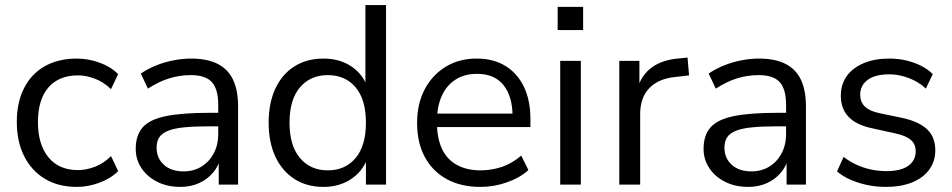

<svg xmlns="http://www.w3.org/2000/svg" viewBox="-20 -725 3740 754"><path d="M282 9Q209 9 156 -23Q103 -55 74.5 -112.5Q46 -170 46 -246Q46 -323 74.5 -379Q103 -435 156 -465Q209 -495 282 -495Q327 -495 371 -479Q415 -463 444 -434L416 -375Q387 -403 352.5 -416Q318 -429 287 -429Q211 -429 170 -381.5Q129 -334 129 -245Q129 -158 170 -107.5Q211 -57 287 -57Q318 -57 352.5 -70Q387 -83 416 -112L444 -53Q415 -24 370.5 -7.5Q326 9 282 9Z M688 9Q638 9 598.5 -10.5Q559 -30 536 -64Q513 -98 513 -140Q513 -194 540.5 -225Q568 -256 631.5 -269Q695 -282 805 -282H850V-229H806Q745 -229 704 -225Q663 -221 639 -211Q615 -201 605 -185Q595 -169 595 -145Q595 -104 623.5 -78Q652 -52 701 -52Q741 -52 771.5 -71Q802 -90 819.5 -123Q837 -156 837 -199V-313Q837 -375 812 -402.5Q787 -430 730 -430Q686 -430 645 -417.5Q604 -405 561 -377L533 -436Q559 -454 592 -467.5Q625 -481 661 -488Q697 -495 730 -495Q793 -495 834 -474.5Q875 -454 895 -412.5Q915 -371 915 -306V0H839V-113H848Q840 -75 817.5 -48Q795 -21 762 -6Q729 9 688 9Z M1250 9Q1185 9 1136.5 -22Q1088 -53 1061.5 -109.5Q1035 -166 1035 -243Q1035 -321 1061.5 -377.5Q1088 -434 1136.5 -464.5Q1185 -495 1250 -495Q1316 -495 1363 -462Q1410 -429 1426 -373H1415V-705H1496V0H1417V-116H1427Q1411 -59 1363.5 -25Q1316 9 1250 9ZM1267 -56Q1336 -56 1376.5 -104.5Q1417 -153 1417 -243Q1417 -334 1376.5 -382Q1336 -430 1267 -430Q1199 -430 1158 -382Q1117 -334 1117 -243Q1117 -153 1158 -104.5Q1199 -56 1267 -56Z M1867 9Q1790 9 1734.5 -21.5Q1679 -52 1648.5 -108Q1618 -164 1618 -242Q1618 -318 1648 -374.5Q1678 -431 1730.5 -463Q1783 -495 1852 -495Q1918 -495 1965 -466Q2012 -437 2037.5 -384Q2063 -331 2063 -257V-226H1680V-279H2009L1993 -266Q1993 -346 1957.5 -390.5Q1922 -435 1854 -435Q1803 -435 1767.5 -411.5Q1732 -388 1714 -346.5Q1696 -305 1696 -250V-244Q1696 -183 1715.5 -141Q1735 -99 1774 -77.5Q1813 -56 1867 -56Q1910 -56 1950.5 -69.5Q1991 -83 2027 -114L2055 -57Q2022 -27 1971 -9Q1920 9 1867 9Z M2170 -607V-698H2270V-607ZM2180 0V-486H2261V0Z M2412 0V-486H2491V-371H2481Q2498 -430 2540 -460.5Q2582 -491 2651 -496L2680 -499L2686 -429L2635 -423Q2567 -417 2530.5 -379.5Q2494 -342 2494 -277V0Z M2918 9Q2868 9 2828.5 -10.5Q2789 -30 2766 -64Q2743 -98 2743 -140Q2743 -194 2770.5 -225Q2798 -256 2861.5 -269Q2925 -282 3035 -282H3080V-229H3036Q2975 -229 2934 -225Q2893 -221 2869 -211Q2845 -201 2835 -185Q2825 -169 2825 -145Q2825 -104 2853.5 -78Q2882 -52 2931 -52Q2971 -52 3001.5 -71Q3032 -90 3049.5 -123Q3067 -156 3067 -199V-313Q3067 -375 3042 -402.5Q3017 -430 2960 -430Q2916 -430 2875 -417.5Q2834 -405 2791 -377L2763 -436Q2789 -454 2822 -467.5Q2855 -481 2891 -488Q2927 -495 2960 -495Q3023 -495 3064 -474.5Q3105 -454 3125 -412.5Q3145 -371 3145 -306V0H3069V-113H3078Q3070 -75 3047.5 -48Q3025 -21 2992 -6Q2959 9 2918 9Z M3459 9Q3421 9 3385.5 1.5Q3350 -6 3319.5 -19.5Q3289 -33 3267 -52L3293 -109Q3317 -90 3345 -77.5Q3373 -65 3402 -59Q3431 -53 3461 -53Q3518 -53 3547 -74Q3576 -95 3576 -131Q3576 -159 3557 -175.5Q3538 -192 3497 -201L3406 -221Q3343 -234 3312.5 -266Q3282 -298 3282 -349Q3282 -394 3305.5 -426.5Q3329 -459 3372 -477Q3415 -495 3472 -495Q3506 -495 3537 -488Q3568 -481 3595.5 -467.5Q3623 -454 3643 -434L3616 -377Q3597 -395 3573 -407.5Q3549 -420 3523.5 -426.5Q3498 -433 3472 -433Q3416 -433 3387 -411Q3358 -389 3358 -353Q3358 -325 3376 -307Q3394 -289 3432 -281L3523 -262Q3588 -248 3620.5 -217.5Q3653 -187 3653 -135Q3653 -91 3629 -58.5Q3605 -26 3561.5 -8.5Q3518 9 3459 9Z"/></svg>

Font: NunitoSans1
Style: Book
Weight: 400
Designer: Vernon Adams
Foundry: Vernon Adams
Version: Version 3.101;gftools[0.9.27]